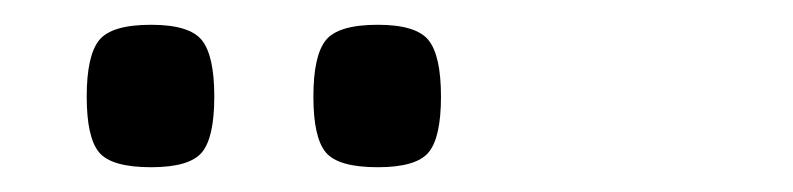

<svg xmlns="http://www.w3.org/2000/svg" viewBox="-20 -710 640 155"><path d="M50 -575ZM50 -632Q50 -665 60 -677.5Q70 -690 102 -690Q133 -690 143 -677.5Q153 -665 153 -632Q153 -599 143 -587Q133 -575 102 -575Q70 -575 60 -587Q50 -599 50 -632ZM233 -632Q233 -665 243 -677.5Q253 -690 285 -690Q316 -690 326 -677.5Q336 -665 336 -632Q336 -599 326 -587Q316 -575 285 -575Q253 -575 243 -587Q233 -599 233 -632Z"/></svg>

Font: Changa
Style: Regular
Weight: 400
Designer: Eduardo Rodriguez Tunni
Foundry: Eduardo Rodriguez Tunni
Version: Version 2.002; ttfautohint (v1.5.10-5e6f)